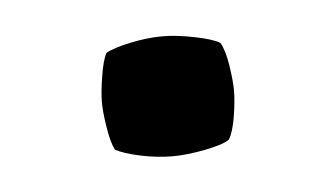

<svg xmlns="http://www.w3.org/2000/svg" viewBox="-26 -134 302 173"><g transform="rotate(-5 125.0 -48.0)"><path d="M65.5 -47Q65.5 -56 67.8 -70.2Q70 -84.5 73.5 -91Q80.5 -95 95.8 -98.2Q111 -101.5 125 -101.5Q137.5 -101.5 153.8 -98.2Q170 -95 176.5 -91Q180.5 -84.5 182.8 -70.2Q185 -56 185 -47Q185 -38 182.8 -24Q180.5 -10 176.5 -3.5Q171 0.5 154.2 3.8Q137.5 7 125 7Q111 7 95.8 3.8Q80.5 0.5 73.5 -3.5Q70 -10 67.8 -24Q65.5 -38 65.5 -47Z"/></g></svg>

Font: Signika Light Light
Style: Regular
Weight: 300
Version: Version 2.001